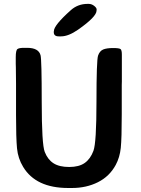

<svg xmlns="http://www.w3.org/2000/svg" viewBox="-20 -938 706 964"><path d="M286.6 -755.4H274.9Q250 -755.4 250 -776.4V-778.8L250.5 -781.7Q250.5 -811 335.9 -887.2Q371.1 -918.5 419.9 -918.5H425.3Q439.9 -918.5 452.6 -908.7Q465.3 -898.9 465.3 -890.1L464.8 -887.2V-884.8Q464.8 -854 372.1 -789.1Q323.7 -755.4 286.6 -755.4ZM591.8 -663.6V-528.3L591.3 -511.2V-364.7Q591.3 -243.2 586.4 -195.6Q581.5 -147.9 561 -109.9Q529.8 -52.2 471.7 -23.2Q413.6 5.9 341.3 5.9H322.3Q160.2 5.9 96.2 -100.1Q70.3 -142.6 65.4 -193.4Q60.5 -245.1 60.5 -360.4V-517.6L59.6 -601.1L59.1 -617.7V-650.9Q59.1 -686 67.9 -691.9Q76.7 -697.8 99.6 -697.8H116.2Q173.8 -697.8 183.6 -660.6Q189.5 -638.2 189.5 -426Q189.5 -213.9 204.6 -175.3Q219.7 -136.7 248.8 -118.2Q277.8 -99.6 327.4 -99.6Q377 -99.6 405.5 -119.9Q434.1 -140.1 449.2 -180.9Q464.4 -221.7 464.4 -428.7Q464.4 -635.7 472.4 -658.9Q480.5 -682.1 498 -689.5Q515.6 -696.8 547.6 -696.8Q579.6 -696.8 585.7 -691.2Q591.8 -685.5 591.8 -663.6Z"/></svg>

Font: Averia Sans Libre
Style: Bold
Weight: 700
Version: Version 1.002